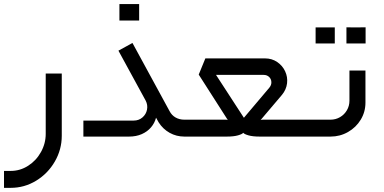

<svg xmlns="http://www.w3.org/2000/svg" viewBox="-22 -668 1876 939"><path d="M30.5 250.7Q97.5 250.7 155 215.6Q212.4 180.5 246.3 121.7Q280.1 63 280.1 -4V-308.5H201.6V-13.3Q201.6 33.5 178.4 75.4Q155.3 117.3 115.8 142.6Q76.4 167.9 30.5 167.9H-2.4V250.7Z M609.2 0Q644 0 671.4 -12.1Q698.9 -24.3 716.6 -45.2Q734.3 -66 741.2 -92.3L753.9 -69.6Q774.8 -36.8 807.7 -18.4Q840.6 0 879.8 0H889.1V-82.7H879.8Q855.5 -82.7 836.7 -93.4Q817.9 -104.1 807.2 -124.6L625.8 -457.9L557.2 -420.2L690.3 -176.2Q701.5 -154.7 697 -131.8Q692.4 -108.9 674.6 -93.6Q656.8 -78.3 631.8 -78.3H385.8V0ZM658.5 -567.6Q658.5 -592 658.5 -608.1Q658.5 -624.1 658.5 -648Q636 -648 621.9 -648Q607.9 -648 592.8 -648Q580.8 -648 562 -648Q562 -624.1 562 -608.1Q562 -592 562 -567.6Q562 -567.6 579.9 -567.6Q597.8 -567.6 627.2 -567.6Q627.2 -567.6 658.5 -567.6Z M1267.7 -301.7Q1283.7 -301.7 1294.2 -291.6Q1304.6 -281.6 1305.2 -266.8Q1305.9 -252 1295.2 -239.2L1170.8 -92L1034.5 -301.7ZM881.4 0H1086.9Q1120.8 0 1141.8 -6Q1162.8 -12 1167.6 -18.6Q1172 -12.2 1192.9 -6.1Q1213.8 0 1248.1 0H1462.4V-82.7H1263.5Q1261.2 -82.7 1257.4 -82.2Q1253.5 -81.7 1252 -80.3L1357.1 -204.2Q1378.2 -229.8 1381.9 -260.7Q1385.5 -291.6 1372.4 -319.5Q1359.4 -347.4 1333.4 -364.9Q1307.5 -382.4 1274.3 -382.4H982.3L949.9 -303.2L1092.4 -80.5Q1090.3 -82.7 1083 -82.7H881.4Q863.2 -73.7 856.3 -57.5Q849.4 -41.4 856.3 -25.2Q863.2 -9.1 881.4 0Z M1462.3 0H1594.3Q1640.7 0 1680 -22.4Q1719.3 -44.8 1742.3 -82.8Q1765.3 -120.7 1765.3 -166.2V-322.9H1687V-175.4Q1687 -150.1 1674.6 -128.8Q1662.2 -107.5 1641 -95.1Q1619.8 -82.7 1594.3 -82.7H1462.3Q1444.1 -73.7 1437.2 -57.5Q1430.3 -41.4 1437.2 -25.2Q1444.1 -9.1 1462.3 0ZM1615.3 -455.4Q1615.3 -479.3 1615.3 -494.9Q1615.3 -510.6 1615.3 -534Q1593.2 -534 1579.9 -534Q1566.6 -534 1551.4 -534Q1539.9 -534 1521.5 -534Q1521.5 -510.6 1521.5 -494.9Q1521.5 -479.3 1521.5 -455.4Q1521.5 -455.4 1539 -455.4Q1556.5 -455.4 1585 -455.4Q1585 -455.4 1615.3 -455.4ZM1766 -455.4Q1766 -479.3 1766 -494.9Q1766 -511 1766 -534.5Q1744 -534 1730.4 -534Q1716.8 -534 1701.7 -534Q1690.7 -534.5 1672.3 -534.5Q1672.3 -511 1672.3 -494.9Q1672.3 -479.3 1672.3 -455.4Q1672.3 -455.4 1689.5 -455.4Q1706.7 -455.4 1735.2 -455.4Q1735.2 -455.4 1766 -455.4Z"/></svg>

Font: Arad-FD-VF Thin
Style: Regular
Weight: 100
Designer: Mohammad Darvishi
Version: Version 1.010;September 21, 2024;FontCreator 15.0.0.2992 64-